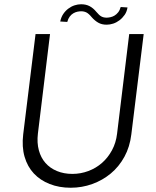

<svg xmlns="http://www.w3.org/2000/svg" viewBox="-20 -874 734 902"><path d="M312 8Q258 8 213.5 -9.5Q169 -27 139 -59Q109 -91 95.5 -137.5Q82 -184 89 -243L147 -714H215L158 -246Q153 -203 162.5 -168Q172 -133 193.5 -108.5Q215 -84 247.5 -70.5Q280 -57 320 -57Q359 -57 395 -70.5Q431 -84 459 -108.5Q487 -133 506 -168Q525 -203 530 -246L587 -714H655L597 -243Q590 -184 564.5 -137.5Q539 -91 500.5 -59Q462 -27 413.5 -9.5Q365 8 312 8ZM411 -793Q397 -810 386 -815.5Q375 -821 361 -821Q353 -821 343.5 -819Q334 -817 324.5 -811.5Q315 -806 307.5 -796Q300 -786 296 -771L263 -773Q267 -793 277 -808Q287 -823 301 -833.5Q315 -844 330.5 -849Q346 -854 361 -854Q384 -854 401 -845Q418 -836 432 -819Q446 -802 456.5 -796.5Q467 -791 481 -791Q488 -791 498 -793Q508 -795 517.5 -800.5Q527 -806 535 -816Q543 -826 547 -841L579 -839Q576 -819 565.5 -804Q555 -789 541 -778.5Q527 -768 511.5 -763Q496 -758 481 -758Q458 -758 441.5 -767.5Q425 -777 411 -793Z"/></svg>

Font: Josefin Sans
Style: Italic
Weight: 400
Italic angle: -7.5°
Designer: Santiago Orozco
Foundry: Typemade